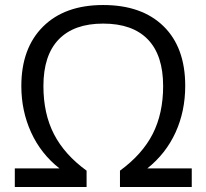

<svg xmlns="http://www.w3.org/2000/svg" viewBox="-20 -745 822 765"><path d="M391 -651Q275 -651 214 -588Q153 -525 153 -402Q153 -292 195 -210.5Q237 -129 325 -65V0H39V-74H217Q143 -132 104 -217.5Q65 -303 65 -402Q65 -553 151.5 -639Q238 -725 391 -725Q545 -725 631.5 -640.5Q718 -556 718 -403Q718 -302 679.5 -217.5Q641 -133 567 -74H744V0H458V-65Q547 -130 588.5 -211.5Q630 -293 630 -402Q630 -525 569 -588Q508 -651 391 -651Z"/></svg>

Font: Stephens Clock
Style: Regular
Weight: 400
Designer: Peter Wiegel (catfonts.de) with slight modifications by DT1.org
Version: Version 0.9.1